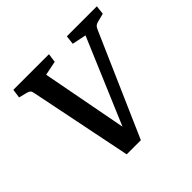

<svg xmlns="http://www.w3.org/2000/svg" viewBox="-145 -721 873 873"><g transform="rotate(-45 291.5 -284.0)"><path d="M103 -491Q101 -504 96 -509Q91 -514 80 -517L40 -527L46 -570H275L269 -527L200 -513L289 -45H255L453 -513L385 -527L390 -570H583L578 -527L539 -517Q527 -514 521.5 -509.5Q516 -505 511 -494L294 2H203Z"/></g></svg>

Font: Yrsa Medium
Style: Italic
Weight: 500
Italic angle: -7.10001°
Designer: Anna Giedrys (Yrsa+Rasa design), David Brezina (Yrsa art-direction, Rasa art-direction, design)
Foundry: Rosetta Type Foundry
Version: Version 2.004